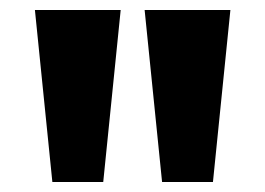

<svg xmlns="http://www.w3.org/2000/svg" viewBox="-20 -740 532 385"><path d="M50 -720H222L187 -375H85ZM270 -720H442L407 -375H305Z"/></svg>

Font: Radio Canada
Style: Regular
Weight: 400
Designer: Charles Daoud, Etienne Aubert Bonn, Alexandre Saumier Demers, Jacques Le Bailly
Foundry: Radio-Canada
Version: Version 2.104;gftools[0.9.28.dev5+ged2979d]